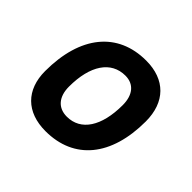

<svg xmlns="http://www.w3.org/2000/svg" viewBox="-132 -684 851 851"><g transform="rotate(45 293.0 -258.5)"><path d="M245.1 9.8C423.8 9.8 529.3 -118.2 529.3 -335C529.3 -456.1 459 -527.3 339.8 -527.3C161.1 -527.3 55.7 -397.5 55.7 -177.7C55.7 -60.1 126 9.8 245.1 9.8ZM266.6 -102.5C211.4 -102.5 179.2 -140.1 179.2 -203.6C179.2 -336.4 232.4 -415 321.8 -415C375 -415 405.8 -377.4 405.8 -314C405.8 -181.2 354 -102.5 266.6 -102.5Z"/></g></svg>

Font: Cascadia Code SemiBold
Style: Italic
Weight: 600
Italic angle: -10°
Monospace: yes
Designer: Aaron Bell
Foundry: Saja Typeworks
Version: Version 2404.023